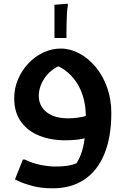

<svg xmlns="http://www.w3.org/2000/svg" viewBox="-20 -760 680 1040"><path d="M265 260Q204 260 158.5 248Q113 236 87 224Q61 212 61 212L104 104H114Q154 124 199 133Q244 142 279 142Q326 142 358 135.5Q390 129 419 112L377 148Q402 118 417 79.5Q432 41 438.5 -10.5Q445 -62 445 -130Q445 -174 435 -217.5Q425 -261 403.5 -299Q382 -337 348 -367Q314 -397 265 -413L338 -418Q263 -394 226.5 -344Q190 -294 190 -239Q190 -206 208 -178.5Q226 -151 261.5 -135Q297 -119 349 -119Q372 -119 400.5 -122.5Q429 -126 456 -135L455 -16Q425 -6 393 -3Q361 0 334 0Q256 0 193 -25Q130 -50 93.5 -101Q57 -152 57 -227Q57 -283 78 -331.5Q99 -380 134.5 -417.5Q170 -455 215.5 -476Q261 -497 309 -497Q360 -497 409 -471Q458 -445 497.5 -398Q537 -351 560 -287Q583 -223 583 -148Q583 -18 545.5 73.5Q508 165 437 212.5Q366 260 265 260ZM275 -734 346 -740 348 -732Q344 -714 342.5 -685.5Q341 -657 340.5 -627.5Q340 -598 340 -578V-554H275Z"/></svg>

Font: Kufam SemiBold
Style: Italic
Weight: 600
Italic angle: -11°
Designer: Artur Schmal
Foundry: Original Type
Version: Version 1.301; ttfautohint (v1.8.3)